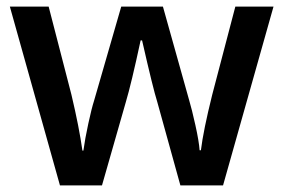

<svg xmlns="http://www.w3.org/2000/svg" viewBox="-20 -560 857 580"><path d="M524.9 0 455.1 -252Q442.4 -292 409.2 -438H404.8Q376.5 -306.2 359.9 -251L288.1 0H161.1L9.8 -540H127L195.8 -273.9Q219.2 -175.3 229 -105H231.9Q236.8 -140.6 246.8 -186.8Q256.8 -232.9 264.2 -255.9L346.2 -540H472.2L551.8 -255.9Q559.1 -231.9 570.1 -182.6Q581.1 -133.3 583 -106H586.9Q594.2 -166 621.1 -273.9L690.9 -540H806.2L653.8 0Z"/></svg>

Font: f2_46825          
Style: Regular
Weight: 600
Foundry: Ascender Corporation
Version: Version 1.10